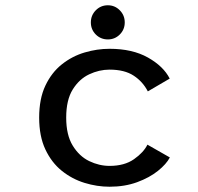

<svg xmlns="http://www.w3.org/2000/svg" viewBox="-20 -697 750 728"><path d="M624 -100Q611 -75 579 -49.2Q547 -23.5 500 -6.2Q453 11 395.5 11Q348 11 300.8 -3.5Q253.5 -18 214.5 -49.2Q175.5 -80.5 152 -130.5Q128.5 -180.5 128.5 -251Q128.5 -322.5 152 -372.2Q175.5 -422 214.5 -453Q253.5 -484 300.8 -498Q348 -512 395.5 -512Q482 -512 541 -478.8Q600 -445.5 623.5 -399L540.5 -350.5Q521.5 -387.5 486.8 -410.2Q452 -433 395.5 -433Q356 -433 318.2 -415.2Q280.5 -397.5 255.8 -357.8Q231 -318 231 -251Q231 -185 255.8 -144.8Q280.5 -104.5 318.2 -86.2Q356 -68 395.5 -68Q452 -68 488.2 -93.5Q524.5 -119 539 -148.5ZM389 -547.5Q362 -547.5 343.2 -566.2Q324.5 -585 324.5 -612Q324.5 -639 343.2 -658Q362 -677 389 -677Q415.5 -677 434.2 -658Q453 -639 453 -612Q453 -585 434.2 -566.2Q415.5 -547.5 389 -547.5Z"/></svg>

Font: League Mono
Style: Regular
Weight: 400
Width: 6
Designer: Tyler Finck
Foundry: The League of Moveable Type / Tyler Finck
Version: Version 2.300;RELEASE